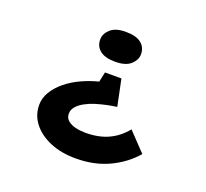

<svg xmlns="http://www.w3.org/2000/svg" viewBox="-124 -693 1094 1021"><g transform="rotate(20 423.0 -183.0)"><path d="M484 -304 515 -154Q490 -151 459 -144.5Q428 -138 397.5 -128.5Q367 -119 341.5 -105Q316 -91 300.5 -73Q285 -55 285 -33Q285 -8 303 6.5Q321 21 347.5 27Q374 33 403 33Q477 33 532 7.5Q587 -18 627 -68L726 36Q670 101 587.5 140Q505 179 400 179Q318 179 255 152.5Q192 126 156.5 80.5Q121 35 121 -23Q121 -62 142.5 -97.5Q164 -133 200 -162.5Q236 -192 282 -213.5Q328 -235 379 -248L391 -304ZM538 -460Q538 -428 509.5 -402Q481 -376 422 -376Q364 -376 335.5 -399Q307 -422 307 -460Q307 -493 335.5 -519Q364 -545 422 -545Q481 -545 509.5 -522Q538 -499 538 -460Z"/></g></svg>

Font: Lexend Zetta SemiBold
Style: Regular
Weight: 600
Designer: Bonnie Shaver-Troup, Thomas Jockin
Foundry: Lexend
Version: Version 1.007